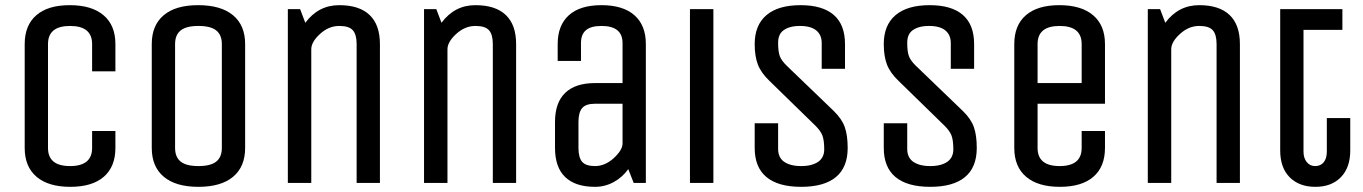

<svg xmlns="http://www.w3.org/2000/svg" viewBox="-20 -705 5254 740"><path d="M75.2 -134.8V-535.2Q75.2 -607.4 119.9 -646.2Q164.6 -685.1 249 -685.1Q333.5 -685.1 379.2 -646.2Q424.8 -607.4 424.8 -535.2V-430.2H335V-535.2Q335 -605 250 -605Q165 -605 165 -535.2V-134.8Q165 -64.9 250 -64.9Q335 -64.9 335 -134.8V-200.2H424.8V-134.8Q424.8 -62.5 380.1 -23.7Q335.4 15.1 251 15.1Q166.5 15.1 120.8 -23.7Q75.2 -62.5 75.2 -134.8Z M835 -134.8V-535.2Q835 -570.3 813.5 -587.6Q792 -605 744.6 -605Q697.8 -605 676.3 -587.6Q654.8 -570.3 654.8 -535.2V-134.8Q654.8 -99.6 676.3 -82.3Q697.8 -64.9 744.6 -64.9Q792 -64.9 813.5 -82.3Q835 -99.6 835 -134.8ZM744.6 15.1Q657.7 15.1 611.3 -23.7Q564.9 -62.5 564.9 -134.8V-535.2Q564.9 -607.4 610.8 -646.2Q656.7 -685.1 743.7 -685.1Q831.5 -685.1 878.2 -646.2Q924.8 -607.4 924.8 -535.2V-134.8Q924.8 -62.5 878.4 -23.7Q832 15.1 744.6 15.1Z M1444.3 0H1354.5V-535.2Q1354.5 -571.8 1339.8 -588.4Q1325.2 -605 1287.6 -605Q1247.1 -605 1213.4 -574.2Q1179.7 -543.5 1179.7 -515.1V0H1089.4V-669.9H1136.7L1156.7 -617.2Q1207 -685.1 1287.6 -685.1Q1364.7 -685.1 1404.5 -647.2Q1444.3 -609.4 1444.3 -535.2Z M1969.2 0H1879.4V-535.2Q1879.4 -571.8 1864.7 -588.4Q1850.1 -605 1812.5 -605Q1772 -605 1738.3 -574.2Q1704.6 -543.5 1704.6 -515.1V0H1614.3V-669.9H1661.6L1681.6 -617.2Q1731.9 -685.1 1812.5 -685.1Q1889.6 -685.1 1929.4 -647.2Q1969.2 -609.4 1969.2 -535.2Z M2379.4 -151.9V-305.2H2273.4Q2237.8 -305.2 2223.6 -288.3Q2209.5 -271.5 2209.5 -234.9V-134.8Q2209.5 -98.1 2223.6 -81.5Q2237.8 -64.9 2273.4 -64.9Q2310.5 -64.9 2344.2 -94.2Q2379.4 -126.5 2379.4 -151.9ZM2469.2 0H2422.4L2401.4 -53.2Q2378.9 -21.5 2345.2 -3.2Q2311.5 15.1 2273.4 15.1Q2197.3 15.1 2158.2 -22.7Q2119.1 -60.5 2119.1 -134.8V-234.9Q2119.1 -309.1 2158.2 -346.9Q2197.3 -384.8 2273.4 -384.8H2379.4V-539.1Q2379.4 -605 2298.3 -605Q2257.3 -605 2238.3 -588.6Q2219.2 -572.3 2219.2 -539.1V-470.2H2129.4V-535.2Q2129.4 -607.4 2172.4 -646.2Q2215.3 -685.1 2298.3 -685.1Q2381.3 -685.1 2425.3 -646.2Q2469.2 -607.4 2469.2 -535.2Z M2729.5 0H2639.2V-669.9H2729.5Z M2888.7 -134.8V-230H2979V-130.9Q2979 -99.6 3000 -83Q3024.4 -64.9 3067.9 -64.9Q3111.3 -64.9 3135.7 -83Q3156.7 -99.6 3156.7 -128.9Q3156.7 -163.6 3149.9 -182.1Q3143.1 -200.7 3122.1 -221.2L2945.8 -393.1Q2913.6 -423.8 2901.1 -455.8Q2888.7 -487.8 2888.7 -535.2Q2888.7 -607.9 2933.8 -646.5Q2979 -685.1 3065.9 -685.1Q3149.9 -685.1 3193.4 -647.5Q3236.8 -609.9 3236.8 -535.2V-439.9H3147V-539.1Q3147 -569.8 3127 -586.9Q3106 -605 3063 -605Q3021 -605 2998 -586.9Q2979 -571.8 2979 -540Q2979 -505.9 2985.6 -488.3Q2992.2 -470.7 3013.7 -450.2L3192.9 -277.8Q3224.6 -247.1 3235.8 -215.3Q3247.1 -183.6 3247.1 -134.8Q3247.1 -60.1 3201.7 -22.5Q3156.2 15.1 3067.9 15.1Q2979.5 15.1 2934.1 -22.5Q2888.7 -60.1 2888.7 -134.8Z M3386.2 -134.8V-230H3476.6V-130.9Q3476.6 -99.6 3497.6 -83Q3522 -64.9 3565.4 -64.9Q3608.9 -64.9 3633.3 -83Q3654.3 -99.6 3654.3 -128.9Q3654.3 -163.6 3647.5 -182.1Q3640.6 -200.7 3619.6 -221.2L3443.4 -393.1Q3411.1 -423.8 3398.7 -455.8Q3386.2 -487.8 3386.2 -535.2Q3386.2 -607.9 3431.4 -646.5Q3476.6 -685.1 3563.5 -685.1Q3647.5 -685.1 3690.9 -647.5Q3734.4 -609.9 3734.4 -535.2V-439.9H3644.5V-539.1Q3644.5 -569.8 3624.5 -586.9Q3603.5 -605 3560.5 -605Q3518.6 -605 3495.6 -586.9Q3476.6 -571.8 3476.6 -540Q3476.6 -505.9 3483.2 -488.3Q3489.7 -470.7 3511.2 -450.2L3690.4 -277.8Q3722.2 -247.1 3733.4 -215.3Q3744.6 -183.6 3744.6 -134.8Q3744.6 -60.1 3699.2 -22.5Q3653.8 15.1 3565.4 15.1Q3477.1 15.1 3431.6 -22.5Q3386.2 -60.1 3386.2 -134.8Z M4148.9 -384.8V-535.2Q4148.9 -605 4064 -605Q3979 -605 3979 -535.2V-384.8ZM3889.2 -134.8V-535.2Q3889.2 -607.4 3933.8 -646.2Q3978.5 -685.1 4063 -685.1Q4147.5 -685.1 4193.1 -646.2Q4238.8 -607.4 4238.8 -535.2V-305.2H3979V-134.8Q3979 -64.9 4064 -64.9Q4148.9 -64.9 4148.9 -134.8V-200.2H4238.8V-134.8Q4238.8 -62.5 4194.1 -23.7Q4149.4 15.1 4064.9 15.1Q3980.5 15.1 3934.8 -23.7Q3889.2 -62.5 3889.2 -134.8Z M4758.8 0H4668.9V-535.2Q4668.9 -571.8 4654.3 -588.4Q4639.6 -605 4602.1 -605Q4561.5 -605 4527.8 -574.2Q4494.1 -543.5 4494.1 -515.1V0H4403.8V-669.9H4451.2L4471.2 -617.2Q4521.5 -685.1 4602.1 -685.1Q4679.2 -685.1 4719 -647.2Q4758.8 -609.4 4758.8 -535.2Z M5049.8 15.1Q4987.3 15.1 4950.7 -21.7Q4914.1 -58.6 4914.1 -125V-669.9H5153.8V-589.8H5003.9V-121.1Q5003.9 -95.7 5016.4 -80.3Q5028.8 -64.9 5048.8 -64.9Q5069.8 -64.9 5081.8 -79.6Q5093.8 -94.2 5093.8 -121.1V-250H5184.1V-125Q5184.1 -59.1 5147.9 -22Q5111.8 15.1 5049.8 15.1Z"/></svg>

Font: Unica One
Style: Bold
Weight: 400
Designer: Eduardo Rodriguez Tunni
Foundry: Eduardo Rodriguez Tunni
Version: Version 1.001